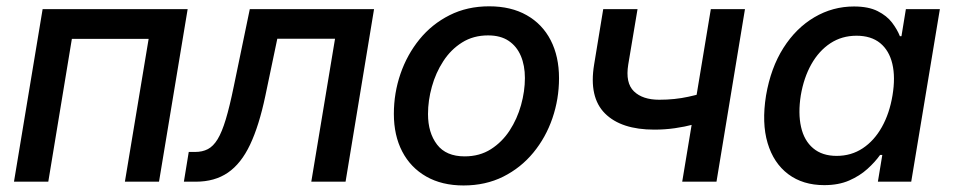

<svg xmlns="http://www.w3.org/2000/svg" viewBox="-20 -564 2961 596"><path d="M562.5 -535.6 473.6 0H367.7L441.4 -443.4H203.1L129.9 0H23.4L112.3 -535.6Z M550.8 0 565.9 -92.3H585.4Q608.4 -92.3 625.2 -101.1Q642.1 -109.9 655.5 -131.8Q668.9 -153.8 680.9 -193.6Q692.9 -233.4 705.6 -295.4L755.4 -535.6H1141.1L1052.7 0H946.3L1020 -443.8H840.8L803.7 -266.6Q784.2 -173.8 756.3 -115Q728.5 -56.2 687.5 -28.1Q646.5 0 587.9 0Z M1418.9 11.7Q1351.6 11.7 1303 -16.1Q1254.4 -43.9 1228.5 -93.8Q1202.6 -143.6 1202.6 -210.4Q1202.6 -274.9 1223.1 -334.7Q1243.7 -394.5 1282.2 -441.9Q1320.8 -489.3 1375.5 -516.8Q1430.2 -544.4 1498.5 -544.4Q1566.4 -544.4 1615 -516.8Q1663.6 -489.3 1689.5 -439Q1715.3 -388.7 1715.3 -321.3Q1715.3 -256.8 1694.8 -197Q1674.3 -137.2 1635.5 -90.1Q1596.7 -43 1542 -15.6Q1487.3 11.7 1418.9 11.7ZM1422.4 -78.6Q1468.8 -78.6 1503.7 -100.8Q1538.6 -123 1562 -158.9Q1585.4 -194.8 1597.4 -237.8Q1609.4 -280.8 1609.4 -321.8Q1609.4 -360.8 1596.7 -390.6Q1584 -420.4 1558.8 -437.3Q1533.7 -454.1 1495.1 -454.1Q1449.2 -454.1 1414.3 -432.1Q1379.4 -410.2 1356 -374Q1332.5 -337.9 1320.6 -294.9Q1308.6 -252 1308.6 -210Q1308.6 -151.9 1336.7 -115.2Q1364.7 -78.6 1422.4 -78.6Z M2011.2 -161.6Q1908.2 -161.6 1857.9 -211.9Q1807.6 -262.2 1824.2 -363.3L1852.5 -535.6H1959L1930.2 -363.8Q1920.9 -306.6 1947.8 -280.5Q1974.6 -254.4 2026.4 -254.4Q2074.7 -254.4 2116.9 -263.7Q2159.2 -272.9 2204.6 -287.6L2189 -195.3Q2163.1 -185.5 2134.3 -178Q2105.5 -170.4 2074.7 -166Q2043.9 -161.6 2011.2 -161.6ZM2097.7 0 2186.5 -535.6H2292.5L2204.1 0Z M2538.6 10.7Q2472.2 10.7 2426.8 -23.4Q2381.3 -57.6 2362.8 -119.9Q2344.2 -182.1 2357.9 -267.6Q2372.6 -353.5 2411.9 -415.3Q2451.2 -477.1 2508.1 -510.5Q2564.9 -543.9 2630.9 -543.9Q2675.8 -543.9 2704.3 -529.5Q2732.9 -515.1 2749 -493.9Q2765.1 -472.7 2773.4 -451.7H2778.3L2792 -535.6H2897.5L2808.6 0H2705.1L2718.8 -83H2711.9Q2696.3 -61 2672.6 -39.6Q2648.9 -18.1 2616 -3.7Q2583 10.7 2538.6 10.7ZM2577.1 -80.1Q2622.6 -80.1 2658.2 -103.8Q2693.8 -127.4 2717.5 -169.7Q2741.2 -211.9 2750.5 -268.1Q2759.8 -324.2 2750 -365.7Q2740.2 -407.2 2712.2 -430.2Q2684.1 -453.1 2638.7 -453.1Q2593.3 -453.1 2557.6 -429.7Q2522 -406.2 2498.5 -364.5Q2475.1 -322.8 2465.8 -268.1Q2457 -212.4 2466.6 -169.9Q2476.1 -127.4 2504.2 -103.8Q2532.2 -80.1 2577.1 -80.1Z"/></svg>

Font: Inter 20pt Medium
Style: Italic
Weight: 500
Italic angle: -9.3988°
Version: Version 4.001;git-66647c0bb